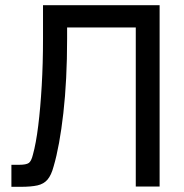

<svg xmlns="http://www.w3.org/2000/svg" viewBox="-20 -720 712 741"><path d="M24 1V-84H54Q81 -84 91 -91Q101 -98 107 -123Q119 -166 127.5 -234.5Q136 -303 141 -389Q146 -475 146 -570V-700H596V0H504V-614H239V-570Q239 -411 224.5 -283.5Q210 -156 187 -78Q178 -44 163.5 -27Q149 -10 124.5 -4.5Q100 1 60 1Z"/></svg>

Font: Zen Kaku Gothic New Medium
Style: Regular
Weight: 500
Designer: Yoshimichi Ohira
Foundry: Positype
Version: Version 1.002